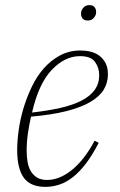

<svg xmlns="http://www.w3.org/2000/svg" viewBox="-20 -717 469 749"><path d="M157 12Q99 12 73 -23.5Q47 -59 47 -132Q47 -167 53 -210Q59 -253 72 -296Q85 -339 104.5 -379.5Q124 -420 151.5 -451Q179 -482 214.5 -501Q250 -520 294 -520Q314 -520 333 -515.5Q352 -511 367 -500Q382 -489 391.5 -471.5Q401 -454 401 -427Q401 -394 384.5 -367Q368 -340 332 -319Q296 -298 239 -283.5Q182 -269 101 -262Q94 -231 89 -197.5Q84 -164 84 -129Q84 -106 87.5 -85.5Q91 -65 100 -49.5Q109 -34 124.5 -24.5Q140 -15 164 -15Q212 -15 260.5 -54Q309 -93 349 -168L365 -160Q341 -113 316 -80Q291 -47 265 -26.5Q239 -6 212 3Q185 12 157 12ZM105 -278Q167 -285 215.5 -296Q264 -307 298 -324.5Q332 -342 349.5 -366.5Q367 -391 367 -424Q367 -452 351 -475Q335 -498 292 -498Q233 -498 182 -444.5Q131 -391 105 -278ZM322 -637Q308 -637 302 -645Q296 -653 296 -663Q296 -672 299 -678Q303 -686 310 -691.5Q317 -697 329 -697Q343 -697 349 -689Q355 -681 355 -671Q355 -662 352 -656Q348 -648 341 -642.5Q334 -637 322 -637Z"/></svg>

Font: IBM Plex Serif ExtLt
Style: Italic
Weight: 200
Italic angle: -14°
Designer: Mike Abbink, Paul van der Laan, Pieter van Rosmalen
Foundry: Bold Monday
Version: Version 3.001